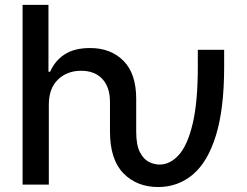

<svg xmlns="http://www.w3.org/2000/svg" viewBox="-20 -747 998 777"><path d="M619.7 9.9Q534.1 9.9 479.6 -45.5Q425.1 -100.9 425.1 -214.8V-334.2Q425.1 -394.2 394.2 -427.4Q363.3 -460.6 308.2 -460.6Q251.4 -460.6 214.5 -424.9Q177.6 -389.2 177.6 -323.9V0H71.4V-727.3H176.1V-456.7H182.9Q202.1 -501.1 241.5 -526.8Q280.9 -552.6 344.5 -552.6Q428.6 -552.6 479.9 -500.7Q531.2 -448.9 531.2 -346.9V-214.8Q531.2 -159.8 546.3 -130.9Q561.4 -101.9 583.3 -91.4Q605.1 -81 625.4 -81Q669 -81 704.2 -120.6Q739.3 -160.2 759.9 -247.2Q780.5 -334.2 780.5 -476.2V-545.5H887.1V-476.2Q887.1 -306.8 854 -199.4Q821 -92 760.8 -41Q700.6 9.9 619.7 9.9Z"/></svg>

Font: Linik Sans Medium
Style: Regular
Weight: 500
Designer: Rasmus Andersson (font), Cristiano Sobral (main changes)
Foundry: rsms
Version: Version 3.018;June 1, 2022;FontCreator 14.0.0.2814 64-bit; t